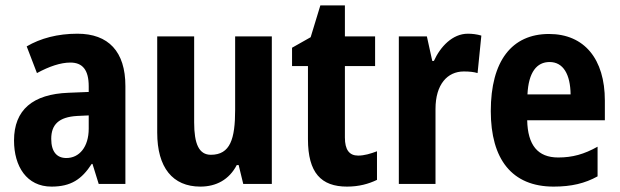

<svg xmlns="http://www.w3.org/2000/svg" viewBox="-20 -682 2299 712"><path d="M267 -557C194 -557 130 -540 79 -510L117 -411C163 -436 205 -450 241 -450C286 -450 309 -423 309 -362V-341L234 -338C102 -333 32 -275 32 -161C32 -65 79 10 171 10C243 10 283 -17 320 -74H323L346 0H445V-363C445 -491 382 -557 267 -557ZM266 -252 309 -254V-205C309 -137 274 -96 226 -96C191 -96 170 -119 170 -167C170 -220 198 -248 266 -252Z M988 -547H852V-275C852 -167 834 -108 762 -108C718 -108 700 -148 700 -228V-547H563V-190C563 -61 620 10 723 10C782 10 830 -16 858 -70H865L882 0H988Z M1308 -105C1275 -105 1259 -127 1259 -172V-437H1371V-547H1259V-662H1168L1132 -544L1063 -505V-437H1122V-166C1122 -41 1171 10 1267 10C1311 10 1347 0 1378 -15V-121C1354 -112 1331 -105 1308 -105Z M1715 -557C1658 -557 1613 -509 1589 -456H1583L1563 -547H1459V0H1595V-278C1595 -369 1639 -417 1700 -417C1722 -417 1738 -415 1751 -411L1765 -550C1748 -555 1731 -557 1715 -557Z M2016 -556C1878 -556 1800 -456 1800 -270C1800 -92 1878 10 2033 10C2099 10 2149 -2 2196 -28V-138C2146 -110 2103 -98 2050 -98C1974 -98 1937 -144 1935 -236H2223V-309C2223 -463 2147 -556 2016 -556ZM2018 -452C2069 -452 2095 -406 2096 -332H1936C1940 -415 1971 -452 2018 -452Z"/></svg>

Font: Noto Sans Hebrew Condensed
Style: Bold
Weight: 700
Width: 3
Designer: Monotype Design Team
Foundry: Monotype Imaging Inc.
Version: Version 2.004